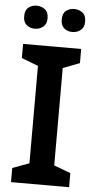

<svg xmlns="http://www.w3.org/2000/svg" viewBox="-61 -952 492 988"><g transform="rotate(5 185.0 -458.0)"><path d="M335 0H35V-73L121 -105V-608L35 -641V-714H335V-641L249 -608V-105L335 -73ZM28 -856Q28 -888 45.5 -902Q63 -916 88 -916Q112 -916 130.5 -902Q149 -888 149 -856Q149 -826 130.5 -811.5Q112 -797 88 -797Q63 -797 45.5 -811.5Q28 -826 28 -856ZM222 -856Q222 -888 239.5 -902Q257 -916 282 -916Q306 -916 324.5 -902Q343 -888 343 -856Q343 -826 324.5 -811.5Q306 -797 282 -797Q257 -797 239.5 -811.5Q222 -826 222 -856Z"/></g></svg>

Font: Noto Sans Gujarati SemiBold
Style: Regular
Weight: 600
Designer: Jelle Bosma - Monotype Design Team, Universal Thirst
Foundry: Monotype Imaging Inc.
Version: Version 2.106; ttfautohint (v1.8.4.7-5d5b)